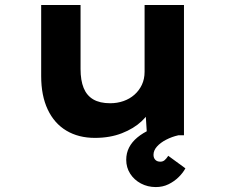

<svg xmlns="http://www.w3.org/2000/svg" viewBox="-20 -551 923 782"><path d="M366.6 10.6Q299.7 10.6 250.4 -18.9Q201.1 -48.3 174.4 -104.9Q147.7 -161.4 147.7 -241.3V-530.7H308.1V-270Q308.1 -223.8 320.6 -192.9Q333.1 -162 359.8 -146.2Q386.6 -130.5 428.6 -130.5Q457.6 -130.5 483 -139.4Q508.4 -148.3 527.5 -165.2Q546.6 -182 557.8 -205.6Q568.9 -229.2 568.9 -258.6V-530.7H729.3V0H578.7L571.8 -108.9L601.3 -120.9Q588.8 -87.3 556.9 -57.3Q525 -27.3 476.5 -8.4Q428 10.6 366.6 10.6ZM614.6 210.9Q581.5 210.9 553.9 196.3Q526.3 181.6 510.2 156.4Q494.1 131.2 494.1 99.9Q494.1 72.6 505.7 49.9Q517.3 27.2 539.5 8.8Q561.7 -9.6 593.3 -24Q624.9 -38.4 664.1 -48.7L706.4 0Q679.9 6 656.6 18.1Q633.4 30.1 619.3 45.9Q605.2 61.7 605.2 79.5Q605.2 92.1 612.5 99.8Q619.8 107.5 632.9 107.5Q643.2 107.5 650.5 101.4Q657.8 95.2 665.3 83.6L735.1 134.6Q725.7 152.4 707.9 170.1Q690.1 187.7 666.6 199.3Q643.2 210.9 614.6 210.9Z"/></svg>

Font: Lexend Mega
Style: Regular
Weight: 400
Designer: Bonnie Shaver-Troup, Thomas Jockin
Foundry: Lexend
Version: Version 1.007